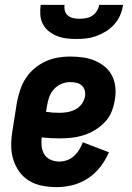

<svg xmlns="http://www.w3.org/2000/svg" viewBox="-20 -760 540 788"><path d="M214 8Q183 8 154 2.5Q125 -3 100.5 -17.5Q76 -32 59.5 -55Q43 -78 34.5 -105.5Q26 -133 26 -163Q26 -193 31 -223L50 -343Q55 -368 63.5 -393Q72 -418 86.5 -440Q101 -462 122 -479.5Q143 -497 167 -508Q191 -519 216.5 -523.5Q242 -528 267 -528Q293 -528 319 -524.5Q345 -521 368 -511.5Q391 -502 410 -486.5Q429 -471 440 -449Q451 -427 453.5 -401Q456 -375 451 -349Q447 -324 437.5 -300.5Q428 -277 409.5 -258Q391 -239 368.5 -225.5Q346 -212 321.5 -204.5Q297 -197 272.5 -194.5Q248 -192 224 -192Q205 -192 187.5 -193Q170 -194 151 -196Q149 -178 151 -159.5Q153 -141 162 -126.5Q171 -112 187.5 -104.5Q204 -97 223 -97Q239 -97 255 -102.5Q271 -108 283.5 -119.5Q296 -131 305 -145.5Q314 -160 320 -176L427 -135Q414 -104 392.5 -76Q371 -48 341.5 -28.5Q312 -9 279 -0.5Q246 8 214 8ZM224 -297Q241 -297 257.5 -300Q274 -303 289.5 -311Q305 -319 315.5 -333.5Q326 -348 329 -365Q331 -378 327.5 -390Q324 -402 314.5 -410Q305 -418 292.5 -420.5Q280 -423 267 -423Q249 -423 231.5 -415.5Q214 -408 201 -393.5Q188 -379 182 -361.5Q176 -344 173 -326L169 -301Q182 -299 196 -298Q210 -297 224 -297ZM293 -600Q272 -600 252 -602.5Q232 -605 213.5 -612.5Q195 -620 180 -632Q165 -644 156 -661Q147 -678 145.5 -698.5Q144 -719 147 -740H245Q243 -727 246.5 -715Q250 -703 259.5 -695.5Q269 -688 281.5 -685.5Q294 -683 307 -683Q320 -683 333.5 -685.5Q347 -688 358.5 -695.5Q370 -703 377.5 -715Q385 -727 387 -740H485Q482 -719 473.5 -698.5Q465 -678 450 -661Q435 -644 416 -632Q397 -620 376.5 -612.5Q356 -605 335 -602.5Q314 -600 293 -600Z"/></svg>

Font: Iosevka Extrabold
Style: Italic
Weight: 800
Italic angle: -9°
Monospace: yes
Designer: Belleve Invis
Foundry: Belleve Invis
Version: Version 32.5.0; ttfautohint (v1.8.4)